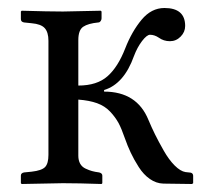

<svg xmlns="http://www.w3.org/2000/svg" viewBox="-20 -458 517 480"><path d="M32.2 0V-19Q32.2 -25.4 40 -26.9L59.1 -28.8Q84.5 -31.7 92.8 -40.5Q101.1 -49.3 101.1 -70.8V-356Q101.1 -377.4 91.8 -387.7Q82.5 -397.9 59.1 -399.9L40 -401.9Q32.2 -403.3 32.2 -410.2V-429.2L34.2 -431.2Q102.1 -429.2 137.2 -429.2L231.9 -431.2L233.9 -429.2V-412.1Q233.9 -408.2 231.4 -405Q229 -401.9 226.1 -401.9Q200.2 -399.4 188 -391.1Q175.8 -382.8 175.8 -357.9V-244.1Q222.7 -244.1 249 -267.6Q274.9 -290.5 293 -336.9Q309.6 -379.4 334 -408.7Q358.4 -438 391.1 -438Q442.9 -438 442.9 -393.1Q442.9 -377.9 431.6 -366.5Q420.4 -355 404.8 -355Q389.2 -355 377 -363.8Q366.2 -371.1 355 -371.1Q347.2 -371.1 335.2 -355.5Q323.2 -339.8 314.9 -317.9Q290 -248 240.2 -232.9V-229Q322.3 -229 351.1 -158.2Q358.9 -139.6 367.7 -121.8Q376.5 -104 389.4 -81.3Q402.3 -58.6 416.7 -44.2Q431.2 -29.8 443.8 -27.8L452.1 -26.9Q462.9 -26.9 462.9 -18.1V0L460 2L388.2 1Q370.6 0.5 354.7 -10.5Q338.9 -21.5 326.9 -40.3Q314.9 -59.1 306.9 -76.2Q298.8 -93.3 292 -112.8Q283.7 -136.7 276.4 -150.4Q268.1 -165.5 255.1 -179.2Q242.2 -192.9 222.7 -200Q203.1 -207 175.8 -209V-68.8Q175.8 -57.1 180.4 -48.8Q185.1 -40.5 194.1 -36.4Q203.1 -32.2 210.2 -30.3Q217.3 -28.3 228 -26.9Q235.8 -24.9 235.8 -19V0L233.9 2Q176.3 0 137.2 0L34.2 2Z"/></svg>

Font: Linux Libertine Display G
Style: Regular
Weight: 400
Designer: Philipp H. Poll
Foundry: Philipp H. Poll
Version: Version 5.0.9